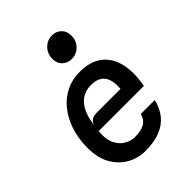

<svg xmlns="http://www.w3.org/2000/svg" viewBox="-228 -927 1056 1056"><g transform="rotate(-45 300.0 -399.0)"><path d="M278.5 7.5Q222.5 7.5 173.8 -19.5Q125 -46.5 95 -99.2Q65 -152 65 -229Q65 -301 84.5 -360.8Q104 -420.5 139.5 -464.5Q175 -508.5 223.2 -532.5Q271.5 -556.5 329 -556.5Q414 -556.5 463 -517.2Q512 -478 527 -409.5Q542 -341 525.5 -252H174Q168 -190 187 -154Q206 -118 235.5 -102.8Q265 -87.5 290.5 -87.5Q336.5 -87.5 365 -102Q393.5 -116.5 404.5 -155H512.5Q501 -103 471.5 -66.5Q442 -30 394 -11.2Q346 7.5 278.5 7.5ZM180 -293.5Q186.5 -315.5 202 -323.5Q217.5 -331.5 242.5 -331.5H423Q426.5 -374 417.2 -402.8Q408 -431.5 384.8 -446.5Q361.5 -461.5 323 -461.5Q282.5 -461.5 252.2 -441.8Q222 -422 203.8 -384.5Q185.5 -347 180 -293.5ZM349.5 -637Q317.5 -637 296 -657.5Q274.5 -678 274.5 -712Q274.5 -752 300.5 -779Q326.5 -806 364.5 -806Q396.5 -806 418 -785.2Q439.5 -764.5 439.5 -729.5Q439.5 -690.5 413.8 -663.8Q388 -637 349.5 -637Z"/></g></svg>

Font: Spline Sans Mono Medium
Style: Italic
Weight: 500
Italic angle: -4°
Monospace: yes
Designer: Eben Sorkin, Mirko Velimirovic
Foundry: Sorkin Type
Version: Version 1.004